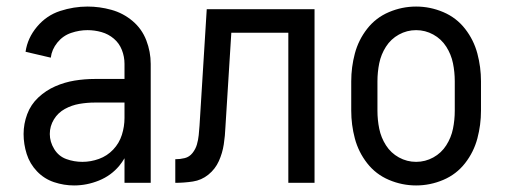

<svg xmlns="http://www.w3.org/2000/svg" viewBox="-20 -558 1540 586"><path d="M206 8Q175 8 145 -2Q115 -12 93 -35Q71 -58 61.5 -88Q52 -118 52 -149Q52 -180 63 -209.5Q74 -239 97 -260.5Q120 -282 148.5 -294.5Q177 -307 207.5 -312Q238 -317 269 -317H360V-363Q360 -385 352 -405.5Q344 -426 327.5 -440Q311 -454 290 -460Q269 -466 247 -466Q222 -466 197 -457.5Q172 -449 155 -428Q138 -407 135 -382L58 -400Q64 -442 93 -476.5Q122 -511 163.5 -524.5Q205 -538 247 -538Q284 -538 320 -528Q356 -518 384.5 -494Q413 -470 426.5 -435Q440 -400 440 -363V0H360V-75Q353 -63 344 -52Q319 -22 282 -7Q245 8 206 8ZM360 -198V-245H269Q246 -245 222.5 -241Q199 -237 178 -225.5Q157 -214 144.5 -193.5Q132 -173 132 -149Q132 -125 145.5 -103Q159 -81 182.5 -72.5Q206 -64 231.5 -64Q257 -64 282 -73Q307 -82 325.5 -101.5Q344 -121 352 -146.5Q360 -172 360 -198Z M515 0V-72Q530 -72 544 -75.5Q558 -79 567.5 -91Q577 -103 581 -117Q585 -131 586.5 -145.5Q588 -160 589 -175L611 -530H940V0H860V-458H686L668 -170Q667 -144 663 -117.5Q659 -91 648 -66.5Q637 -42 616 -25Q595 -8 568.5 -4Q542 0 515 0Z M1250 8Q1207 8 1167 -9Q1127 -26 1100.5 -60Q1074 -94 1063 -135.5Q1052 -177 1052 -220V-310Q1052 -353 1063 -394.5Q1074 -436 1100.5 -470Q1127 -504 1167 -521Q1207 -538 1250 -538Q1293 -538 1333 -521Q1373 -504 1399.5 -470Q1426 -436 1437 -394.5Q1448 -353 1448 -310V-220Q1448 -177 1437 -135.5Q1426 -94 1399.5 -60Q1373 -26 1333 -9Q1293 8 1250 8ZM1250 -64Q1278 -64 1302.5 -77.5Q1327 -91 1342 -114.5Q1357 -138 1362.5 -165Q1368 -192 1368 -220V-310Q1368 -338 1362.5 -365Q1357 -392 1342 -415.5Q1327 -439 1302.5 -452.5Q1278 -466 1250 -466Q1222 -466 1197.5 -452.5Q1173 -439 1158 -415.5Q1143 -392 1137.5 -365Q1132 -338 1132 -310V-220Q1132 -192 1137.5 -165Q1143 -138 1158 -114.5Q1173 -91 1197.5 -77.5Q1222 -64 1250 -64Z"/></svg>

Font: Iosevka SS08
Style: Regular
Weight: 400
Monospace: yes
Designer: Belleve Invis
Foundry: Belleve Invis
Version: 2.1.0; ttfautohint (v1.8.2)